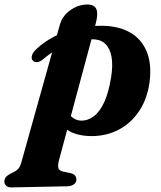

<svg xmlns="http://www.w3.org/2000/svg" viewBox="-96 -594 718 857"><path d="M331 -488 167 122Q161 145.5 165 157Q169 168.5 186.5 172L215 178Q231.5 181 238.2 188.8Q245 196.5 245 207Q245.5 220 234.2 228.5Q223 237 204.5 237.5L-45 242.5Q-59 243 -67.8 235.5Q-76.5 228 -76.5 216.5Q-76.5 205 -69.8 196.5Q-63 188 -45 179Q-31 172.5 -22.8 166.8Q-14.5 161 -9.8 153.2Q-5 145.5 -1.5 133.5L171 -483Q176 -501 185.5 -515.5Q195 -530 208 -541Q221 -552 235.5 -559.5Q250 -567 264.8 -570.5Q279.5 -574 293 -574Q325.5 -574 334.2 -553Q343 -532 331 -488ZM94 -327.5Q82 -318 69.8 -316.8Q57.5 -315.5 50 -324Q42.5 -332.5 47 -347Q51.5 -361.5 66.5 -375Q100.5 -407 145.2 -430.5Q190 -454 244 -466.8Q298 -479.5 360 -479Q434 -478 484.8 -449Q535.5 -420 558.8 -364Q582 -308 571.5 -227Q561.5 -153 525.2 -98.5Q489 -44 433.5 -15Q378 14 310 13.5Q244.5 12.5 204.8 -14Q165 -40.5 155 -81.5L201 -104Q212 -81.5 228.2 -69Q244.5 -56.5 266.5 -55.5Q296 -55 322.5 -74.8Q349 -94.5 369 -137.5Q389 -180.5 400 -249.5Q408.5 -303.5 401.8 -340.2Q395 -377 376.2 -396.2Q357.5 -415.5 329 -418Q278 -422 217.5 -401.5Q157 -381 94 -327.5Z"/></svg>

Font: Fraunces
Style: Bold Italic
Weight: 700
Italic angle: -16°
Version: Version 1.000;[b76b70a41]